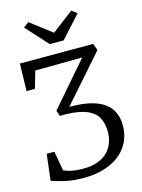

<svg xmlns="http://www.w3.org/2000/svg" viewBox="-141 -1046 838 1132"><g transform="rotate(-15 278.0 -480.0)"><path d="M227.5 6Q172.5 6 133.5 -1.2Q94.5 -8.5 69.8 -16.8Q45 -25 32 -28L51 -188H98L119 -69.5Q124 -67.5 136.5 -62.2Q149 -57 173.5 -52.2Q198 -47.5 238 -47.5Q290 -47.5 327 -61.5Q364 -75.5 387.5 -99.8Q411 -124 422 -155.2Q433 -186.5 433 -220Q433 -271.5 413.8 -307Q394.5 -342.5 349.5 -361.8Q304.5 -381 227 -384Q216 -384 205.2 -384Q194.5 -384 184 -383.5L172 -418.5L352.5 -627L400.5 -682.5L113 -679.5L83 -576H32L36 -743H483.5L498.5 -701.5L251.5 -421Q276.5 -421 300.8 -419.5Q325 -418 347.5 -414.5Q386 -408.5 418.8 -396Q451.5 -383.5 476 -362Q500.5 -340.5 514.2 -309Q528 -277.5 528 -233Q528 -178 506.2 -133.8Q484.5 -89.5 444.5 -58.2Q404.5 -27 349.5 -10.5Q294.5 6 227.5 6ZM236 -808 114.5 -941.5 147 -966 278 -866 409 -966 441.5 -941.5 320.5 -808Z"/></g></svg>

Font: Merriweather 20pt Light
Style: Regular
Weight: 300
Version: Version 2.100